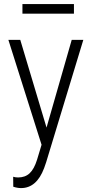

<svg xmlns="http://www.w3.org/2000/svg" viewBox="-20 -728 458 961"><path d="M212.9 -89.4 338.9 -528.3H397L210.9 84.5L200.7 113.8Q163.1 213.4 85.4 213.4Q66.9 213.4 46.4 206.5L45.9 156.7Q57.1 160.2 70.8 160.2Q106 160.2 128.4 139.2Q150.9 118.2 165.5 71.3L188 -3.4L22 -528.3H81.5ZM350.1 -659.7H92.3V-707.5H350.1Z"/></svg>

Font: Roboto Condensed Light
Style: Regular
Weight: 300
Designer: Google
Version: Version 2.134; 2016